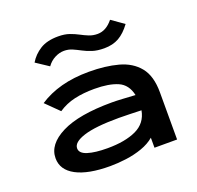

<svg xmlns="http://www.w3.org/2000/svg" viewBox="-124 -831 999 974"><g transform="rotate(-20 375.0 -343.5)"><path d="M311 11Q192 11 127.5 -23.5Q63 -58 63 -121Q63 -196 156.5 -243Q250 -290 428 -290Q453 -290 486.5 -288Q520 -286 554 -284Q541 -344 493.5 -364.5Q446 -385 368 -385Q308 -385 260 -374Q212 -363 172 -336L102 -405Q155 -440 222 -458Q289 -476 372 -476Q460 -476 528.5 -457.5Q597 -439 636 -391Q675 -343 675 -255V0H553V-54Q525 -30 484 -15.5Q443 -1 397.5 5Q352 11 311 11ZM183 -131Q183 -104 222.5 -91.5Q262 -79 329 -79Q424 -79 484 -107Q544 -135 556 -201Q525 -202 492 -203Q459 -204 434 -204Q307 -204 245 -184Q183 -164 183 -131ZM563 -687 630 -640Q600 -599 566.5 -580Q533 -561 487 -561Q450 -561 423.5 -569.5Q397 -578 375.5 -589.5Q354 -601 333.5 -610Q313 -619 289 -619Q264 -619 239 -606Q214 -593 197 -569L129 -614Q151 -651 188.5 -674.5Q226 -698 286 -698Q321 -698 346.5 -689Q372 -680 392.5 -669Q413 -658 434 -649.5Q455 -641 480 -641Q526 -641 563 -687Z"/></g></svg>

Font: Inconsolata ExtraExpanded
Style: Bold
Weight: 700
Width: 8
Monospace: yes
Designer: Raph Levien, Cyreal, Brenton Simpson
Foundry: Raph Levien, Cyreal, Google
Version: Version 3.100; ttfautohint (v1.8.4.7-5d5b)